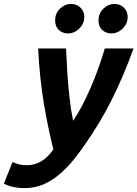

<svg xmlns="http://www.w3.org/2000/svg" viewBox="-110 -774 703 982"><path d="M17 188Q-17 188 -43.5 182Q-70 176 -90 165L-46 55Q-29 62 -13 66.5Q3 71 27 71Q68 71 102 50.5Q136 30 163 -10Q136 -117 114.5 -243.5Q93 -370 85 -526H228Q230 -473 234 -407Q238 -341 245.5 -275Q253 -209 264 -156Q290 -195 312 -237.5Q334 -280 354 -326Q374 -372 392 -422Q410 -472 426 -526H573Q545 -449 516.5 -382.5Q488 -316 458 -257Q428 -198 395.5 -144Q363 -90 326 -37Q299 3 267 42.5Q235 82 197 115Q159 148 114.5 168Q70 188 17 188ZM239 -603Q210 -603 191 -620.5Q172 -638 172 -669Q172 -707 197.5 -730.5Q223 -754 253 -754Q281 -754 301 -735.5Q321 -717 321 -687Q321 -662 308 -643Q295 -624 276.5 -613.5Q258 -603 239 -603ZM461 -603Q432 -603 413 -620.5Q394 -638 394 -669Q394 -707 419.5 -730.5Q445 -754 475 -754Q503 -754 523 -735.5Q543 -717 543 -687Q543 -662 530 -643Q517 -624 498.5 -613.5Q480 -603 461 -603Z"/></svg>

Font: Ubuntu Sans Mono
Style: Bold Italic
Weight: 700
Italic angle: -13.5°
Monospace: yes
Designer: Dalton Maag Ltd
Foundry: Dalton Maag Ltd
Version: Version 1.006